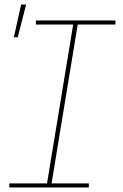

<svg xmlns="http://www.w3.org/2000/svg" viewBox="-20 -825 540 845"><path d="M21 0V-18H187L302 -717H138V-735H488V-717H322L207 -18H371V0ZM41 -661 73 -805H95L58 -661Z"/></svg>

Font: Iosevka Curly Slab Thin
Style: Italic
Weight: 100
Italic angle: -9°
Monospace: yes
Designer: Belleve Invis
Foundry: Belleve Invis
Version: Version 22.1.2; ttfautohint (v1.8.4)